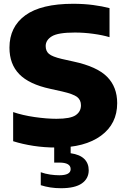

<svg xmlns="http://www.w3.org/2000/svg" viewBox="-20 -770 670 1015"><path d="M278.5 10Q214.5 10 156.5 1Q98.5 -8 49.5 -23.5V-177.5Q99 -160.5 163 -151.2Q227 -142 278.5 -142Q352 -142 380 -161Q408 -180 408 -213.5Q408 -241.5 387.8 -257.2Q367.5 -273 308.5 -286.5L245.5 -300.5Q134 -324.5 82 -377.8Q30 -431 30 -518Q30 -628 113.8 -689Q197.5 -750 367 -750Q423 -750 472.2 -743.5Q521.5 -737 559 -727V-573.5Q522.5 -584.5 473.5 -591.2Q424.5 -598 375.5 -598Q286.5 -598 254 -578Q221.5 -558 221.5 -526.5Q221.5 -500 238.8 -485.2Q256 -470.5 306.5 -458.5L369.5 -444.5Q492.5 -418 546 -364.2Q599.5 -310.5 599.5 -224.5Q599.5 -115.5 514.2 -52.8Q429 10 278.5 10ZM302.5 225Q272 225 245.5 220.8Q219 216.5 195.5 209V140.5Q219.5 149 245.2 152.8Q271 156.5 293.5 156.5Q353.5 156.5 353.5 124Q353.5 89.5 293.5 89.5H266.5V-10H353.5V40Q402 47 425.5 70.2Q449 93.5 449 130Q449 174 412.8 199.5Q376.5 225 302.5 225Z"/></svg>

Font: Encode Sans Semi Expanded ExtraBold
Style: Regular
Weight: 800
Width: 6
Designer: Multiple Designers
Foundry: Impallari Type
Version: Version 3.000; ttfautohint (v1.8.3) -l 8 -r 50 -G 200 -x 14 